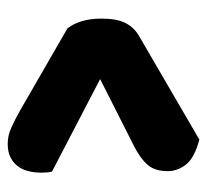

<svg xmlns="http://www.w3.org/2000/svg" viewBox="-40 -514 550 511"><g transform="rotate(90 235.5 -259.0)"><path d="M437 -122Q439 -116 439.5 -108Q440 -100 440 -93Q440 -75 436 -59Q432 -43 423 -31Q414 -19 399.5 -11.5Q385 -4 363 -4Q342 -4 321.5 -13Q301 -22 271 -39L56 -163Q30 -197 30 -253Q30 -295 42 -318Q54 -341 77 -354L352 -514Q401 -501 418.5 -478.5Q436 -456 436 -430Q436 -395 418.5 -375.5Q401 -356 367 -339L191 -250Z"/></g></svg>

Font: Baloo Tammudu
Style: Regular
Weight: 400
Designer: Omkar Shende and Ek Type
Foundry: Ek Type
Version: Version 1.007;PS 1.000;hotconv 1.0.88;makeotf.lib2.5.647800